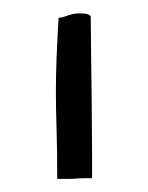

<svg xmlns="http://www.w3.org/2000/svg" viewBox="-20 -731 225 292"><path d="M69 -702Q67 -667 66 -642Q65 -617 65 -591.5Q65 -566 66 -535.5Q67 -505 67 -460V-459Q77 -459 84.5 -459Q92 -459 97 -459.5Q102 -460 111 -460Q120 -460 120 -460Q120 -467 120 -500Q120 -533 119.5 -573.5Q119 -614 118.5 -651.5Q118 -689 118 -706Q116 -710 106 -710.5Q96 -711 90 -709.5Q84 -708 79 -706Q74 -704 70 -704H69Z"/></svg>

Font: Londrina Solid Thin
Style: Regular
Weight: 250
Designer: Marcelo Magalhaes
Foundry: Marcelo Magalhães
Version: Version 1.002